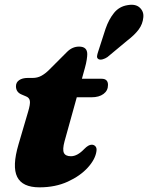

<svg xmlns="http://www.w3.org/2000/svg" viewBox="-20 -789 635 824"><path d="M92.5 -375 72.5 -383.5Q48.5 -393.5 48.5 -419Q48.5 -435.5 62.2 -445Q76 -454.5 99 -454.5H120Q140.5 -454.5 157.2 -463.5Q174 -472.5 191 -489.5L268 -566.5Q290.5 -589 319.5 -589Q354.5 -589 354.5 -556.5Q354.5 -548 352.2 -532.8Q350 -517.5 344.5 -498L331.5 -451H416Q443.5 -451 443.5 -424.5Q443.5 -400 424.2 -385.8Q405 -371.5 372.5 -371.5H309.5L257 -182.5Q247.5 -147.5 254.2 -133Q261 -118.5 284.5 -118.5Q312 -118.5 341.5 -149.5Q359.5 -168 373.5 -168Q383.5 -168 389.8 -160.8Q396 -153.5 394 -140.5Q389.5 -106 357 -70Q324.5 -34 271 -9.5Q217.5 15 149.5 15Q76 15 53.8 -29.8Q31.5 -74.5 59.5 -169.5L100.5 -309Q110.5 -342 108.2 -355.8Q106 -369.5 92.5 -375ZM433 -665.5Q447 -706 469.5 -733.8Q492 -761.5 528 -767Q562 -773 580 -756Q598 -739 595 -714Q592.5 -686 575.5 -662.8Q558.5 -639.5 524.5 -613.5L441 -544Q431.5 -537.5 420.8 -534.5Q410 -531.5 403 -535Q395.5 -539.5 396.5 -548Q397.5 -556.5 401 -566.5Z"/></svg>

Font: Fraunces 9pt S000 Black
Style: Italic
Weight: 900
Italic angle: -16°
Version: Version 1.000; ttfautohint (v1.8.3)